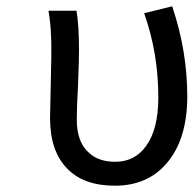

<svg xmlns="http://www.w3.org/2000/svg" viewBox="-20 -577 615 610"><path d="M194 -41Q139 -96 139 -202Q139 -212 141 -298Q143 -384 143 -394V-428Q143 -453 142 -464Q141 -502 134 -543H223Q231 -497 231 -416Q231 -386 228 -308Q224 -239 224 -196Q224 -127 261 -93Q292 -63 346 -63Q408 -63 444 -113Q483 -166 483 -268Q483 -408 438 -535L527 -557Q575 -415 575 -271Q575 -136 511 -60Q450 13 345 13Q246 13 194 -41Z"/></svg>

Font: Source Han Sans Regular
Style: Regular
Weight: 400
Designer: Ryoko NISHIZUKA  (kana & ideographs); Paul D. Hunt (Latin, Greek & Cyrillic); Wenlong ZHANG  (bopomofo); Sandoll Communi
Foundry: Adobe Systems Incorporated
Version: Version 1.00 January 18, 2024, initial release